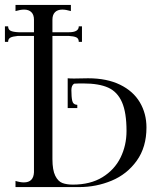

<svg xmlns="http://www.w3.org/2000/svg" viewBox="-43 -760 663 780"><path d="M552 -242Q552 -162 512.5 -107Q473 -52 410.5 -26Q348 0 279 0H20V-25Q39 -19 54 -19Q93 -19 95 -60V-614H29Q8 -612 -1 -607Q-10 -602 -10 -590H-23V-653H-10Q-10 -640 0 -635Q10 -630 33 -629H95V-680Q95 -700 84.5 -710.5Q74 -721 55 -721Q40 -721 20 -715V-740H245V-715Q225 -721 210 -721Q191 -721 180.5 -710.5Q170 -700 170 -680V-629H237Q277 -629 277 -653H290V-590H277Q277 -604 266.5 -608.5Q256 -613 237 -614H170V-434V-114Q170 -69 181.5 -46Q193 -23 210.5 -16.5Q228 -10 253 -10Q324 -10 373 -40Q422 -70 446.5 -119.5Q471 -169 471 -228Q471 -303 452.5 -345Q434 -387 396.5 -404Q359 -421 295 -421Q270 -421 258 -420Q247 -413 247 -394Q247 -366 250.5 -350.5Q254 -335 271 -334V-321H232V-442Q241 -441 258 -441L315 -442Q391 -442 444.5 -416Q498 -390 525 -344.5Q552 -299 552 -242Z"/></svg>

Font: Viaoda Libre
Style: Regular
Weight: 400
Designer: Gydient
Version: Version 2.000